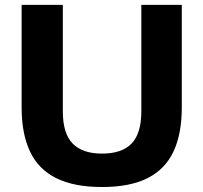

<svg xmlns="http://www.w3.org/2000/svg" viewBox="-20 -760 837 790"><path d="M400 9.5Q284.5 9.5 211.2 -27Q138 -63.5 103.5 -136.5Q69 -209.5 69 -317.5V-740H238.5V-302Q238.5 -211 278.8 -169.5Q319 -128 400 -128Q481.5 -128 521.5 -169.5Q561.5 -211 561.5 -302V-740H728V-317.5Q728 -209.5 693.8 -136.5Q659.5 -63.5 587 -27Q514.5 9.5 400 9.5Z"/></svg>

Font: Encode Sans SemiExpanded
Style: Bold
Weight: 700
Width: 6
Designer: Multiple Designers
Foundry: Impallari Type
Version: Version 3.002